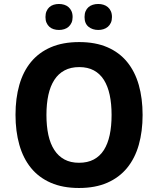

<svg xmlns="http://www.w3.org/2000/svg" viewBox="-20 -937 796 967"><path d="M698.2 -357.9Q698.2 -275.4 679 -207.5Q659.7 -139.6 620.1 -91.3Q580.6 -43 520.3 -16.6Q460 9.8 377.9 9.8Q295.9 9.8 235.6 -16.6Q175.3 -43 136 -91.3Q96.7 -139.6 77.4 -207.8Q58.1 -275.9 58.1 -358.9Q58.1 -441.9 77.4 -509.5Q96.7 -577.1 136.2 -625Q175.8 -672.9 236.1 -699Q296.4 -725.1 378.9 -725.1Q460.9 -725.1 521 -699Q581.1 -672.9 620.4 -624.8Q659.7 -576.7 679 -509Q698.2 -441.4 698.2 -357.9ZM213.9 -357.9Q213.9 -301.8 223.6 -257.1Q233.4 -212.4 253.7 -181.4Q273.9 -150.4 304.7 -133.8Q335.4 -117.2 377.9 -117.2Q421.4 -117.2 452.4 -133.8Q483.4 -150.4 503.2 -181.4Q522.9 -212.4 532.5 -257.1Q542 -301.8 542 -357.9Q542 -414.1 532.5 -458.7Q522.9 -503.4 503.2 -534.7Q483.4 -565.9 452.6 -582.5Q421.9 -599.1 378.9 -599.1Q336.4 -599.1 305.2 -582.5Q273.9 -565.9 253.7 -534.7Q233.4 -503.4 223.6 -458.7Q213.9 -414.1 213.9 -357.9ZM209 -851.1Q209 -868.2 214.4 -880.6Q219.7 -893.1 228.8 -901.1Q237.8 -909.2 250.2 -913.1Q262.7 -917 276.9 -917Q291 -917 303.5 -913.1Q315.9 -909.2 325.2 -901.1Q334.5 -893.1 340.1 -880.6Q345.7 -868.2 345.7 -851.1Q345.7 -834.5 340.1 -822.3Q334.5 -810.1 325.2 -802Q315.9 -793.9 303.5 -790Q291 -786.1 276.9 -786.1Q262.7 -786.1 250.2 -790Q237.8 -793.9 228.8 -802Q219.7 -810.1 214.4 -822.3Q209 -834.5 209 -851.1ZM405.8 -851.1Q405.8 -868.2 411.1 -880.6Q416.5 -893.1 425.8 -901.1Q435.1 -909.2 447.8 -913.1Q460.4 -917 475.1 -917Q488.8 -917 501.2 -913.1Q513.7 -909.2 523.2 -901.1Q532.7 -893.1 538.3 -880.6Q543.9 -868.2 543.9 -851.1Q543.9 -834.5 538.3 -822.3Q532.7 -810.1 523.2 -802Q513.7 -793.9 501.2 -790Q488.8 -786.1 475.1 -786.1Q445.8 -786.1 425.8 -802.2Q405.8 -818.4 405.8 -851.1Z"/></svg>

Font: Droid Sans
Style: Bold
Weight: 700
Foundry: Ascender Corporation
Version: Version 1.00 build 112